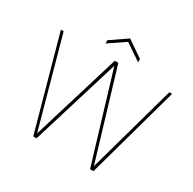

<svg xmlns="http://www.w3.org/2000/svg" viewBox="-187 -1072 1273 1265"><g transform="rotate(30 450.0 -439.0)"><path d="M221 0 27 -700H48L233 -30L437 -700H464L665 -30L852 -700H873L679 0H653L451 -670L246 0ZM327 -768V-793L451 -878L575 -793V-768L451 -852Z"/></g></svg>

Font: DM Sans 12pt Thin
Style: Regular
Weight: 250
Version: Version 4.004;gftools[0.9.30]